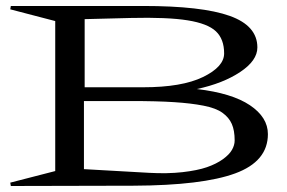

<svg xmlns="http://www.w3.org/2000/svg" viewBox="-20 -620 957 640"><path d="M14.2 -11.2 164.1 -49.8V-549.8L14.2 -588.9L16.1 -600.1H457Q653.3 -600.1 745.6 -567.1Q837.9 -534.2 837.9 -461.9Q837.9 -418 780.5 -379.9Q723.1 -341.8 636.2 -323.2Q752.9 -309.6 813 -269.3Q873 -229 873 -172.9Q873 -82 763.9 -42Q654.8 -2 425.8 -1L16.1 0ZM259.8 -56.2 477.1 -43.9Q538.1 -40.5 588.1 -46.1Q638.2 -51.8 669.7 -62.7Q701.2 -73.7 722.7 -89.1Q744.1 -104.5 753.2 -120.4Q762.2 -136.2 762.2 -151.9Q762.2 -185.1 752.7 -206.8Q743.2 -228.5 721.4 -244.1Q699.7 -259.8 658.2 -267.8Q616.7 -275.9 560.1 -279.5Q503.4 -283.2 416 -283.2H259.8ZM262.2 -329.1H457Q586.4 -329.1 656.7 -363.3Q727.1 -397.5 727.1 -441.9Q727.1 -489.7 699.7 -515.6Q672.4 -541.5 605.5 -552.2Q538.6 -563 416 -560.1L262.2 -556.2Z"/></svg>

Font: Halibut Exp
Style: Regular
Weight: 400
Width: 7
Designer: Matteo Maggi
Foundry: Collletttivo
Version: Version 3.080 | FøM Fix